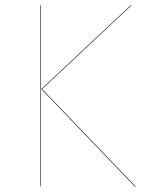

<svg xmlns="http://www.w3.org/2000/svg" viewBox="-20 -700 544 720"><path d="M132 -1H130V-680H132ZM138 -366 489 0H486L135 -366L470 -680H473Z"/></svg>

Font: FiraGO Two
Style: Regular
Weight: 100
Designer: bBox Type
Foundry: bBox Type GmbH
Version: Version 1.001